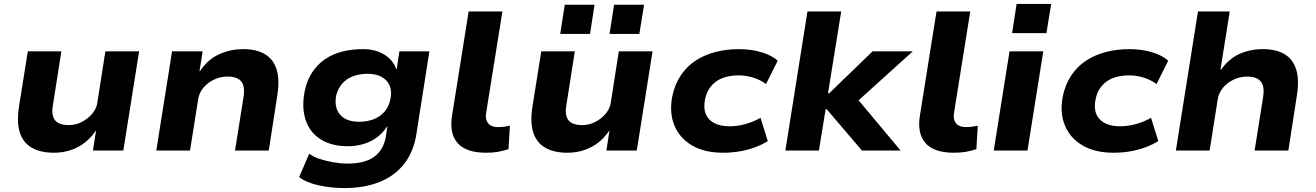

<svg xmlns="http://www.w3.org/2000/svg" viewBox="-20 -763 6670 973"><path d="M253 11Q185 11 141 -14.5Q97 -40 80.5 -91.5Q64 -143 76 -221L121 -503H291L248 -229Q242 -196 249 -173Q256 -150 276 -139.5Q296 -129 328 -129Q363 -129 394.5 -145Q426 -161 447.5 -187Q469 -213 473 -241L514 -503H685L605 0H451L467 -103Q429 -46 374 -17.5Q319 11 253 11Z M772 0 852 -503H1007L991 -402H993Q1033 -462 1090.5 -488Q1148 -514 1213 -514Q1281 -514 1323.5 -488Q1366 -462 1382 -410Q1398 -358 1385 -278L1342 0H1171L1214 -270Q1220 -308 1213 -330.5Q1206 -353 1186 -364Q1166 -375 1133 -375Q1096 -375 1063.5 -359Q1031 -343 1010 -317.5Q989 -292 984 -259L943 0Z M1724 190Q1657 190 1594 176Q1531 162 1496 134L1547 16Q1568 32 1600.5 42.5Q1633 53 1669.5 59.5Q1706 66 1740 66Q1830 66 1877 31Q1924 -4 1935 -69L1943 -122L1942 -123Q1922 -90 1890.5 -67Q1859 -44 1821.5 -33Q1784 -22 1744 -22Q1659 -22 1604 -57.5Q1549 -93 1528.5 -156Q1508 -219 1524 -300Q1535 -355 1561.5 -395.5Q1588 -436 1626.5 -462.5Q1665 -489 1714 -501.5Q1763 -514 1819 -514Q1884 -514 1929 -485.5Q1974 -457 1988 -412H1990L2004 -503H2156L2090 -83Q2076 6 2028.5 67Q1981 128 1904 159Q1827 190 1724 190ZM1800 -146Q1840 -146 1873 -158.5Q1906 -171 1928.5 -197Q1951 -223 1958 -259Q1971 -318 1939 -353.5Q1907 -389 1842 -389Q1802 -389 1769 -376.5Q1736 -364 1714.5 -339.5Q1693 -315 1684 -280Q1672 -219 1703 -182.5Q1734 -146 1800 -146Z M2444 11Q2342 11 2299 -38Q2256 -87 2271 -178L2355 -705H2526L2444 -193Q2440 -170 2445.5 -153.5Q2451 -137 2465.5 -128Q2480 -119 2503 -119Q2520 -119 2535.5 -121Q2551 -123 2564 -126L2557 -7Q2528 2 2502.5 6.5Q2477 11 2444 11Z M2855 11Q2787 11 2743 -14.5Q2699 -40 2682.5 -91.5Q2666 -143 2678 -221L2723 -503H2893L2850 -229Q2844 -196 2851 -173Q2858 -150 2878 -139.5Q2898 -129 2930 -129Q2965 -129 2996.5 -145Q3028 -161 3049.5 -187Q3071 -213 3075 -241L3116 -503H3287L3207 0H3053L3069 -103Q3031 -46 2976 -17.5Q2921 11 2855 11ZM3069 -591 3092 -739H3244L3220 -591ZM2819 -591 2842 -739H2993L2970 -591Z M3644 11Q3550 11 3487 -26Q3424 -63 3397.5 -127.5Q3371 -192 3387 -275Q3400 -337 3431 -382.5Q3462 -428 3507 -457Q3552 -486 3607.5 -500Q3663 -514 3724 -514Q3787 -514 3840 -498Q3893 -482 3921 -455L3862 -337Q3834 -358 3797.5 -369.5Q3761 -381 3724 -381Q3691 -381 3662.5 -374Q3634 -367 3612 -352Q3590 -337 3574.5 -314Q3559 -291 3553 -259Q3540 -194 3574 -158.5Q3608 -123 3678 -123Q3717 -123 3758.5 -134.5Q3800 -146 3834 -166L3871 -48Q3844 -31 3808.5 -17.5Q3773 -4 3731.5 3.5Q3690 11 3644 11Z M3960 0 4072 -705H4243L4176 -290H4182L4402 -503H4606L4307 -233L4310 -280L4544 0H4348L4170 -209H4164L4130 0Z M4815 11Q4713 11 4670 -38Q4627 -87 4642 -178L4726 -705H4897L4815 -193Q4811 -170 4816.5 -153.5Q4822 -137 4836.5 -128Q4851 -119 4874 -119Q4891 -119 4906.5 -121Q4922 -123 4935 -126L4928 -7Q4899 2 4873.5 6.5Q4848 11 4815 11Z M5109 -595 5132 -743H5307L5283 -595ZM5016 0 5096 -503H5267L5187 0Z M5623 11Q5529 11 5466 -26Q5403 -63 5376.5 -127.5Q5350 -192 5366 -275Q5379 -337 5410 -382.5Q5441 -428 5486 -457Q5531 -486 5586.5 -500Q5642 -514 5703 -514Q5766 -514 5819 -498Q5872 -482 5900 -455L5841 -337Q5813 -358 5776.5 -369.5Q5740 -381 5703 -381Q5670 -381 5641.5 -374Q5613 -367 5591 -352Q5569 -337 5553.5 -314Q5538 -291 5532 -259Q5519 -194 5553 -158.5Q5587 -123 5657 -123Q5696 -123 5737.5 -134.5Q5779 -146 5813 -166L5850 -48Q5823 -31 5787.5 -17.5Q5752 -4 5710.5 3.5Q5669 11 5623 11Z M5939 0 6051 -705H6212L6165 -410H6168Q6207 -465 6261 -489.5Q6315 -514 6380 -514Q6448 -514 6490.5 -488Q6533 -462 6549 -410Q6565 -358 6552 -278L6509 0H6338L6381 -270Q6387 -308 6379.5 -330.5Q6372 -353 6352.5 -364Q6333 -375 6300 -375Q6263 -375 6230.5 -359Q6198 -343 6177 -317.5Q6156 -292 6151 -259L6110 0Z"/></svg>

Font: Nunito Sans 7pt SemiExpanded ExtraBold
Style: Italic
Weight: 800
Width: 6
Italic angle: -9°
Designer: Vernon Adams
Foundry: Vernon Adams
Version: Version 3.101;gftools[0.9.27]